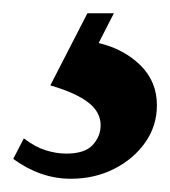

<svg xmlns="http://www.w3.org/2000/svg" viewBox="-20 -20 257 290"><path d="M16 189Q33 202 49 207Q65 212 80 212Q108 212 120 199Q132 186 132 169Q132 149 113 134.5Q94 120 56 109L112 0H152L129 45Q167 54 192 78.5Q217 103 217 139Q217 170 199.5 195Q182 220 152.5 235Q123 250 87 250Q41 250 0 220Z"/></svg>

Font: Brygada 1918 SemiBold
Style: Italic
Weight: 600
Italic angle: -8°
Designer: Mateusz Machalski | Borys Kosmynka | Przemek Hoffer
Foundry: NIEPODLEGLA 2018
Version: Version 3.006